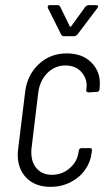

<svg xmlns="http://www.w3.org/2000/svg" viewBox="-20 -720 422 748"><path d="M49 -118Q49 -126 51 -142L78 -362Q86 -428 131 -470Q176 -512 240 -512Q299 -512 334 -478.5Q369 -445 369 -395Q369 -384 368 -378V-372Q366 -362 357 -362L325 -360Q320 -360 317.5 -363Q315 -366 316 -370L317 -376Q321 -412 298 -438.5Q275 -465 235 -465Q194 -465 164.5 -435.5Q135 -406 129 -359L103 -144Q102 -138 102 -126Q102 -87 123.5 -63Q145 -39 182 -39Q223 -39 252.5 -65.5Q282 -92 286 -128L287 -133Q289 -143 298 -143H330Q340 -143 338 -133L337 -125Q333 -89 311.5 -58.5Q290 -28 254.5 -10Q219 8 177 8Q118 8 83.5 -26.5Q49 -61 49 -118ZM166 -693Q166 -700 174 -700H204Q212 -700 215 -693L252 -617Q252 -616 254 -616Q256 -616 257 -617L312 -693Q319 -700 325 -700H355Q361 -700 362 -696.5Q363 -693 359 -688L282 -586Q275 -579 269 -579H228Q222 -579 218 -586L167 -688Q166 -690 166 -693Z"/></svg>

Font: Barlow Condensed Light
Style: Italic
Weight: 300
Width: 3
Italic angle: -7°
Designer: Jeremy Tribby
Foundry: Tribby Type
Version: Version 1.408